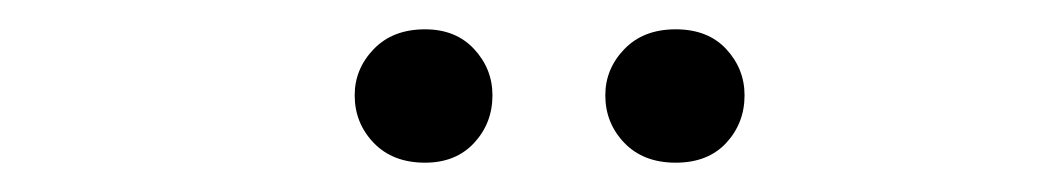

<svg xmlns="http://www.w3.org/2000/svg" viewBox="-20 -679 710 131"><path d="M441 -568Q419 -568 406 -581.5Q393 -595 393 -614Q393 -632 406 -645.5Q419 -659 441 -659Q463 -659 475.5 -645.5Q488 -632 488 -614Q488 -595 475.5 -581.5Q463 -568 441 -568ZM270 -568Q248 -568 235 -581.5Q222 -595 222 -614Q222 -632 235 -645.5Q248 -659 270 -659Q291 -659 303.5 -645.5Q316 -632 316 -614Q316 -595 303.5 -581.5Q291 -568 270 -568Z"/></svg>

Font: Livvic
Style: Italic
Weight: 400
Italic angle: -10°
Designer: Jacques Le Bailly, Baron von Fonthausen
Version: Version 1.001; ttfautohint (v1.8.2)